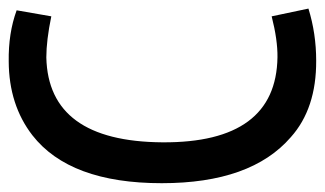

<svg xmlns="http://www.w3.org/2000/svg" viewBox="-52 -416 738 436"><path d="M316.9 -92.8Q575.2 -91.3 578.1 -286.1Q578.6 -325.2 564.9 -378.9L648.4 -396.5Q666 -339.8 666 -278.3Q666.5 -169.4 608.4 -104.5Q518.1 0 315.4 0Q106.4 0 21.5 -108.9Q-31.7 -177.7 -32.2 -276.4Q-33.2 -340.8 -14.2 -392.6L64.5 -378.9Q53.2 -324.2 53.2 -285.6Q57.6 -94.7 316.9 -92.8Z"/></svg>

Font: Vazir Code Hack
Style: Code-Hack
Weight: 400
Foundry: DejaVu fonts team - Redesigned by Saber Rastikerdar
Version: Version 1.1.2